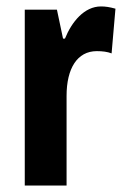

<svg xmlns="http://www.w3.org/2000/svg" viewBox="-20 -577 387 597"><path d="M294 -557C242 -557 203 -509 182 -457H176L157 -547H57V0H187V-279C187 -364 220 -418 281 -418C299 -418 314 -416 327 -411L339 -550C321 -555 308 -557 294 -557Z"/></svg>

Font: Noto Sans Ethiopic ExtraCondensed
Style: Bold
Weight: 700
Width: 2
Designer: Monotype Design Team
Foundry: Monotype Imaging Inc.
Version: Version 2.102